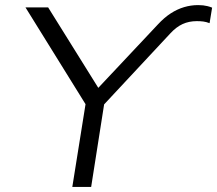

<svg xmlns="http://www.w3.org/2000/svg" viewBox="-20 -734 853 754"><path d="M264 0 322 -363 327 -307 80 -705H169L366 -389L600 -638Q625 -665 650.5 -681.5Q676 -698 703 -706Q730 -714 758 -714Q769 -714 777.5 -713Q786 -712 794.5 -710Q803 -708 813 -704L803 -643Q790 -648 778.5 -649.5Q767 -651 753 -651Q722 -651 697 -639.5Q672 -628 649 -603L373 -307L395 -363L338 0Z"/></svg>

Font: Nunito Sans 7pt SemiExpanded Light
Style: Italic
Weight: 300
Width: 6
Italic angle: -9°
Designer: Vernon Adams
Foundry: Vernon Adams
Version: Version 3.101;gftools[0.9.27]